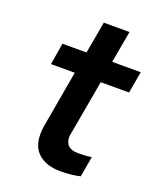

<svg xmlns="http://www.w3.org/2000/svg" viewBox="-118 -678 627 758"><g transform="rotate(20 195.5 -299.0)"><path d="M227 6Q169 6 135.5 -22Q102 -50 102 -104Q102 -122 105 -140L147 -379H47L62 -470H163L187 -604H295L271 -470H391L375 -379H256L215 -148Q213 -138 213 -132Q213 -110 226.5 -97.5Q240 -85 269 -85Q282 -85 297.5 -86Q313 -87 324 -89L309 -3Q294 1 273 3.5Q252 6 227 6Z"/></g></svg>

Font: Celebes SemiBold
Style: Italic
Weight: 600
Italic angle: -10°
Designer: Anugrah Pasau
Foundry: Lafontype
Version: Version 1.000; ttfautohint (v1.8.4)